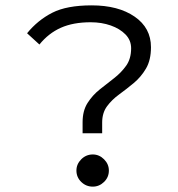

<svg xmlns="http://www.w3.org/2000/svg" viewBox="-20 -685 665 716"><path d="M288 -188V-229Q288 -272 306.5 -301Q325 -330 352 -351.5Q379 -373 405.5 -393.5Q432 -414 450.5 -440Q469 -466 469 -505Q469 -535 448 -556.5Q427 -578 393 -590Q359 -602 318 -602Q253 -602 207 -581.5Q161 -561 127 -519L81 -561Q121 -610 175 -637.5Q229 -665 322 -665Q421 -665 482 -623Q543 -581 543 -509Q543 -461 524.5 -429.5Q506 -398 479 -375.5Q452 -353 424.5 -333Q397 -313 379 -288.5Q361 -264 361 -228V-188ZM326 11Q301 11 283 -6.5Q265 -24 265 -49Q265 -73 283 -91Q301 -109 326 -109Q350 -109 368 -91Q386 -73 386 -49Q386 -24 368 -6.5Q350 11 326 11Z"/></svg>

Font: Inconsolata Expanded
Style: Regular
Weight: 400
Width: 7
Monospace: yes
Designer: Raph Levien, Cyreal, Brenton Simpson
Foundry: Raph Levien, Cyreal, Google
Version: Version 3.100; ttfautohint (v1.8.4.7-5d5b)